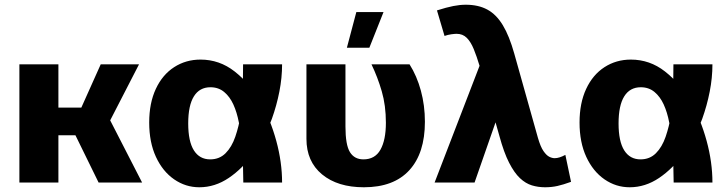

<svg xmlns="http://www.w3.org/2000/svg" viewBox="-20 -772 3075 812"><path d="M62 -500H227V0H62ZM114 -317H324L406 -500H568L446 -263L581 0H397L299 -200H117Z M823 20Q765 20 716.5 -13.5Q668 -47 639.5 -108.5Q611 -170 611 -254Q611 -336 639 -396Q667 -456 716.5 -488Q766 -520 828 -520Q908 -520 972 -470Q1036 -420 1082 -341Q1124 -266 1148.5 -176Q1173 -86 1173 0H1009Q1008 -35 1007.5 -78.5Q1007 -122 1003.5 -168Q1000 -214 990 -255Q982 -297 967 -330Q952 -363 928 -383Q904 -403 870 -403Q824 -403 800 -364.5Q776 -326 776 -250Q776 -174 800 -136Q824 -98 869 -98Q908 -98 934 -124Q960 -150 975 -193.5Q990 -237 998 -287Q1006 -343 1007 -399.5Q1008 -456 1008 -500H1173Q1173 -443 1161.5 -384.5Q1150 -326 1130 -270Q1100 -190 1053 -124.5Q1006 -59 947.5 -19.5Q889 20 823 20Z M1441 -500V-237Q1441 -159 1460 -128.5Q1479 -98 1517 -98Q1566 -98 1589 -139Q1612 -180 1612 -253Q1612 -326 1594.5 -386Q1577 -446 1551 -500H1712Q1743 -451 1760 -388.5Q1777 -326 1777 -257Q1777 -124 1711 -52Q1645 20 1519 20Q1408 20 1342 -34.5Q1276 -89 1276 -185V-500ZM1487 -721H1602L1542 -570H1447Z M2014 -509 2101 -327 1987 0H1818ZM2395 -3Q2362 9 2337.5 14.5Q2313 20 2285 20Q2256 20 2229.5 12Q2203 4 2179 -18.5Q2155 -41 2133 -84Q2111 -127 2092 -197L2008 -494Q1996 -534 1983.5 -564.5Q1971 -595 1954 -612Q1937 -629 1911 -629Q1903 -629 1888.5 -627Q1874 -625 1860 -620L1828 -728Q1869 -741 1897 -746.5Q1925 -752 1950 -752Q2003 -752 2041 -731.5Q2079 -711 2106.5 -665.5Q2134 -620 2155 -545L2255 -189Q2266 -151 2278.5 -133Q2291 -115 2303 -109Q2315 -103 2326 -103Q2345 -103 2371 -117Z M2643 20Q2585 20 2536.5 -13.5Q2488 -47 2459.5 -108.5Q2431 -170 2431 -254Q2431 -336 2459 -396Q2487 -456 2536.5 -488Q2586 -520 2648 -520Q2728 -520 2792 -470Q2856 -420 2902 -341Q2944 -266 2968.5 -176Q2993 -86 2993 0H2829Q2828 -35 2827.5 -78.5Q2827 -122 2823.5 -168Q2820 -214 2810 -255Q2802 -297 2787 -330Q2772 -363 2748 -383Q2724 -403 2690 -403Q2644 -403 2620 -364.5Q2596 -326 2596 -250Q2596 -174 2620 -136Q2644 -98 2689 -98Q2728 -98 2754 -124Q2780 -150 2795 -193.5Q2810 -237 2818 -287Q2826 -343 2827 -399.5Q2828 -456 2828 -500H2993Q2993 -443 2981.5 -384.5Q2970 -326 2950 -270Q2920 -190 2873 -124.5Q2826 -59 2767.5 -19.5Q2709 20 2643 20Z"/></svg>

Font: Moderustic
Style: Bold
Weight: 700
Designer: Tural Alisoy
Foundry: TAFT Foundry
Version: Version 2.120